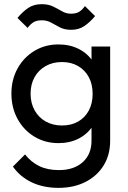

<svg xmlns="http://www.w3.org/2000/svg" viewBox="-20 -700 618 929"><path d="M263 209Q189.5 209 133.2 182.1Q77 155.2 42.5 106L101.2 47.2Q129.8 84 169.8 103.5Q209.8 123 264.8 123Q337.5 123 380.1 84.8Q422.8 46.5 422.8 -19.2V-137L439.2 -243.5L422.8 -350V-475H513V-19.2Q513 49.2 481.5 100.4Q450 151.5 393.6 180.2Q337.2 209 263 209ZM263 -7.5Q198.2 -7.5 146.5 -38.8Q94.8 -70 65 -124.5Q35.2 -179 35.2 -247Q35.2 -314.8 64.9 -368.5Q94.5 -422.2 146.2 -453.6Q198 -485 262.5 -485Q318.5 -485 361.6 -462.9Q404.8 -440.8 430.1 -401.4Q455.5 -362 458.2 -309V-183.2Q455.2 -131.2 429.5 -91.5Q403.8 -51.8 360.9 -29.6Q318 -7.5 263 -7.5ZM280.5 -92.8Q324.8 -92.8 358.1 -111.9Q391.5 -131 409.9 -165.5Q428.2 -200 428.2 -246.2Q428.2 -292.2 409.8 -326.6Q391.2 -361 357.9 -380.4Q324.5 -399.8 280 -399.8Q235.2 -399.8 200.9 -380.4Q166.5 -361 147.2 -326.6Q128 -292.2 128 -246.5Q128 -201.5 147.4 -166.5Q166.8 -131.5 201.1 -112.1Q235.5 -92.8 280.5 -92.8ZM324.8 -555.8Q292.5 -555.8 269.9 -567.5Q247.2 -579.2 227.4 -590.5Q207.5 -601.8 182.8 -601.8Q157 -601.8 142 -592.4Q127 -583 113.5 -565L64.5 -613.2Q89.8 -643.5 116.6 -661.6Q143.5 -679.8 181.2 -679.8Q214.2 -679.8 237.1 -668.5Q260 -657.2 280 -645.5Q300 -633.8 323.2 -633.8Q348.5 -633.8 363.4 -643.1Q378.2 -652.5 391 -670.5L440 -622.2Q414.8 -592 388 -573.9Q361.2 -555.8 324.8 -555.8Z"/></svg>

Font: Marine Company Thin
Style: Regular
Weight: 100
Designer: Rodrigo Fuenzalida
Foundry: fragTYPE
Version: Version 1.000